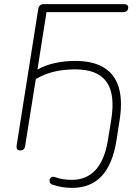

<svg xmlns="http://www.w3.org/2000/svg" viewBox="-20 -725 681 933"><path d="M234 172Q223 168 221 157Q219 146 227 138.5Q235 131 248 136Q284 149 329 149Q400 149 444 101.5Q488 54 504 -42L520 -140Q541 -267 497.5 -327.5Q454 -388 346 -388Q291 -388 244 -377Q197 -366 154 -341L102 -15Q99 6 78 6Q68 6 63.5 -0.5Q59 -7 61 -19L166 -682Q168 -694 175 -699.5Q182 -705 193 -705H581Q592 -705 597.5 -701Q603 -697 603 -689Q603 -678 596.5 -672Q590 -666 579 -666H206L162 -387Q199 -408 246.5 -418.5Q294 -429 346 -429Q431 -429 484 -397Q537 -365 556.5 -302Q576 -239 562 -146L546 -43Q528 72 474.5 130Q421 188 330 188Q280 188 234 172Z"/></svg>

Font: SN Pro Thin
Style: Italic
Weight: 200
Italic angle: -9°
Designer: Tobias Whetton
Foundry: Supernotes
Version: Version 1.003;Glyphs 3.3 (3324)